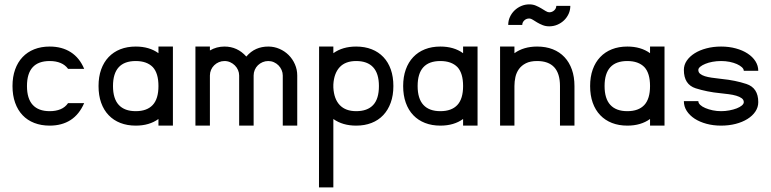

<svg xmlns="http://www.w3.org/2000/svg" viewBox="-20 -564 3460 862"><path d="M203.1 -355Q258.3 -355 297.9 -329.6Q337.4 -304.2 357.9 -254.9H285.6Q272.9 -272.5 252 -281.2Q231 -290 203.1 -290Q101.1 -290 101.1 -177.7Q101.1 -121.1 127 -93Q152.8 -64.9 203.1 -64.9Q231 -64.9 252 -73.7Q272.9 -82.5 285.6 -101.1H357.9Q335.9 -50.3 296.9 -25.1Q257.8 0 203.1 0Q165 0 134 -12Q103 -23.9 81.3 -46.9Q59.6 -69.8 47.9 -102.8Q36.1 -135.7 36.1 -177.7Q36.1 -219.2 47.9 -252Q59.6 -284.7 81.3 -307.6Q103 -330.6 133.8 -342.8Q164.6 -355 203.1 -355Z M756.3 -355V0H691.4V-29.8Q650.4 0 589.4 0Q551.3 0 520.5 -12Q489.7 -23.9 467.8 -46.9Q445.8 -69.8 434.1 -102.8Q422.4 -135.7 422.4 -177.7Q422.4 -219.2 434.1 -252Q445.8 -284.7 467.5 -307.6Q489.3 -330.6 520 -342.8Q550.8 -355 589.4 -355Q650.4 -355 691.4 -325.2V-355ZM666 -262.7Q639.2 -290 589.4 -290Q487.3 -290 487.3 -177.7Q487.3 -121.1 513.2 -93Q539.1 -64.9 589.4 -64.9Q639.6 -64.9 665.5 -92.5Q691.4 -120.1 691.4 -177.7Q691.4 -235.4 666 -262.7Z M987.8 -355Q1045.9 -355 1085.9 -310.1Q1106 -333.5 1130.4 -344.2Q1154.8 -355 1184.6 -355Q1210.9 -355 1234.6 -344.7Q1258.3 -334.5 1276.1 -316.7Q1293.9 -298.8 1304.2 -275.1Q1314.5 -251.5 1314.5 -225.1V0H1249.5V-225.1Q1249.5 -237.8 1244.4 -249.5Q1239.3 -261.2 1230.5 -270.3Q1221.7 -279.3 1209.7 -284.7Q1197.8 -290 1184.6 -290Q1170.9 -290 1158.9 -284.9Q1147 -279.8 1137.9 -271Q1128.9 -262.2 1123.8 -250.2Q1118.7 -238.3 1118.7 -225.1V0H1053.7V-225.1Q1053.7 -237.8 1048.6 -249.5Q1043.5 -261.2 1034.4 -270.3Q1025.4 -279.3 1013.4 -284.7Q1001.5 -290 987.8 -290Q974.6 -290 962.6 -284.9Q950.7 -279.8 941.7 -271Q932.6 -262.2 927.5 -250.2Q922.4 -238.3 922.4 -225.1V0H857.4V-355H922.4V-337.4Q952.1 -355 987.8 -355Z M1476.6 -355V-325.2Q1518.1 -355 1579.1 -355Q1617.7 -355 1648.7 -342.8Q1679.7 -330.6 1701.4 -307.6Q1723.1 -284.7 1734.6 -252Q1746.1 -219.2 1746.1 -177.7Q1746.1 -135.7 1734.1 -102.8Q1722.2 -69.8 1700.4 -46.9Q1678.7 -23.9 1647.9 -12Q1617.2 0 1579.1 0Q1518.1 0 1476.6 -29.8V277.3H1412.1L1412.6 -355ZM1476.6 -170.9Q1479.5 -119.1 1505.6 -92Q1531.7 -64.9 1579.1 -64.9Q1629.4 -64.9 1655.3 -92.5Q1681.2 -120.1 1681.2 -177.7Q1681.2 -233.9 1655.3 -262Q1629.4 -290 1579.1 -290Q1530.8 -290 1505.1 -262.5Q1479.5 -234.9 1476.6 -184.6Z M2124 -355V0H2059.1V-29.8Q2018.1 0 1957 0Q1918.9 0 1888.2 -12Q1857.4 -23.9 1835.4 -46.9Q1813.5 -69.8 1801.8 -102.8Q1790 -135.7 1790 -177.7Q1790 -219.2 1801.8 -252Q1813.5 -284.7 1835.2 -307.6Q1856.9 -330.6 1887.7 -342.8Q1918.5 -355 1957 -355Q2018.1 -355 2059.1 -325.2V-355ZM2033.7 -262.7Q2006.8 -290 1957 -290Q1855 -290 1855 -177.7Q1855 -121.1 1880.9 -93Q1906.7 -64.9 1957 -64.9Q2007.3 -64.9 2033.2 -92.5Q2059.1 -120.1 2059.1 -177.7Q2059.1 -235.4 2033.7 -262.7Z M2289.6 -355V-325.2Q2331.1 -355 2391.6 -355Q2430.7 -355 2461.7 -342.8Q2492.7 -330.6 2514.4 -307.4Q2536.1 -284.2 2547.6 -251.5Q2559.1 -218.8 2559.1 -177.7V0H2494.1V-177.7Q2494.1 -233.9 2468.3 -262Q2442.4 -290 2391.6 -290Q2360.8 -290 2341.1 -280Q2321.3 -270 2309.8 -253.9Q2298.3 -237.8 2293.9 -217.8Q2289.6 -197.8 2289.6 -177.7V0H2225.1V-355ZM2261.7 -452.1Q2261.7 -471.2 2269.3 -487.8Q2276.9 -504.4 2290 -517.1Q2303.2 -529.8 2320.3 -537.1Q2337.4 -544.4 2356.4 -544.4Q2372.6 -544.4 2385.7 -538.8Q2398.9 -533.2 2409.9 -526.6Q2420.9 -520 2429.9 -514.4Q2439 -508.8 2445.8 -508.8Q2458.5 -508.8 2468 -517.3Q2477.5 -525.9 2477.5 -537.6H2540.5Q2540.5 -518.6 2533 -502Q2525.4 -485.4 2512.5 -472.9Q2499.5 -460.4 2482.4 -453.1Q2465.3 -445.8 2445.8 -445.8Q2429.7 -445.8 2416.3 -451.2Q2402.8 -456.5 2391.8 -463.1Q2380.9 -469.7 2372.1 -475.3Q2363.3 -481 2356.4 -481Q2342.8 -481 2333.7 -472.2Q2324.7 -463.4 2324.7 -452.1Z M2963.4 -355V0H2898.4V-29.8Q2857.4 0 2796.4 0Q2758.3 0 2727.5 -12Q2696.8 -23.9 2674.8 -46.9Q2652.8 -69.8 2641.1 -102.8Q2629.4 -135.7 2629.4 -177.7Q2629.4 -219.2 2641.1 -252Q2652.8 -284.7 2674.6 -307.6Q2696.3 -330.6 2727.1 -342.8Q2757.8 -355 2796.4 -355Q2857.4 -355 2898.4 -325.2V-355ZM2873 -262.7Q2846.2 -290 2796.4 -290Q2694.3 -290 2694.3 -177.7Q2694.3 -121.1 2720.2 -93Q2746.1 -64.9 2796.4 -64.9Q2846.7 -64.9 2872.6 -92.5Q2898.4 -120.1 2898.4 -177.7Q2898.4 -235.4 2873 -262.7Z M3319.3 -246.1Q3319.3 -254.4 3310.8 -262.2Q3302.2 -270 3288.1 -276.4Q3273.9 -282.7 3255.6 -286.4Q3237.3 -290 3217.3 -290Q3197.3 -290 3179 -286.6Q3160.6 -283.2 3146.5 -277.3Q3132.3 -271.5 3123.8 -264.4Q3115.2 -257.3 3115.2 -250Q3115.2 -239.3 3123.3 -232.7Q3131.3 -226.1 3144.5 -221.9Q3157.7 -217.8 3174.8 -215.3Q3191.9 -212.9 3209.5 -210.9L3220.7 -209.5Q3280.8 -203.6 3331.1 -187Q3384.3 -169.4 3384.3 -105.5Q3384.3 -82.5 3371.3 -63.2Q3358.4 -43.9 3335.7 -29.8Q3313 -15.6 3282.7 -7.8Q3252.4 0 3217.3 0Q3182.1 0 3151.6 -8.3Q3121.1 -16.6 3098.6 -31.2Q3076.2 -45.9 3063.2 -65.9Q3050.3 -85.9 3050.3 -109.9H3115.2Q3115.2 -101.1 3123.8 -93Q3132.3 -85 3146.7 -78.9Q3161.1 -72.8 3179.4 -68.8Q3197.8 -64.9 3217.3 -64.9Q3236.3 -64.9 3254.6 -68.4Q3272.9 -71.8 3287.4 -77.4Q3301.8 -83 3310.5 -90.3Q3319.3 -97.7 3319.3 -105.5Q3319.3 -116.2 3309.8 -123Q3300.3 -129.9 3285.4 -134.3Q3270.5 -138.7 3251.7 -141.1Q3232.9 -143.6 3214.4 -145.5Q3183.6 -148.4 3155.8 -154.1Q3127.9 -159.7 3103.5 -167.5Q3050.3 -184.6 3050.3 -250Q3050.3 -272.5 3063.2 -291.5Q3076.2 -310.5 3098.6 -324.7Q3121.1 -338.9 3151.6 -346.9Q3182.1 -355 3217.3 -355Q3252.9 -355 3283.4 -346.7Q3314 -338.4 3336.4 -323.7Q3358.9 -309.1 3371.6 -289.1Q3384.3 -269 3384.3 -246.1Z"/></svg>

Font: Fibel Vienna LRS
Style: Regular
Weight: 400
Designer: Peter Wiegel
Foundry: Peter Wioegel
Version: Version 000.000